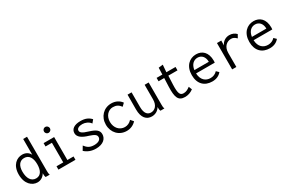

<svg xmlns="http://www.w3.org/2000/svg" viewBox="105 -1772 4290 2890"><g transform="rotate(-30 2250.0 -327.0)"><path d="M234 10C293 10 339 -22 368 -71C368 -47 368 -24 378 0H449C439 -24 439 -47 439 -71L438 -665H371V-390C348 -438 301 -469 238 -469C145 -469 45 -400 45 -233C45 -69 141 10 234 10ZM245 -53C160 -53 115 -129 115 -244C115 -345 158 -410 239 -410C327 -410 365 -333 365 -231C365 -132 333 -53 245 -53Z M749 -553C777 -553 801 -576 801 -604C801 -632 777 -656 749 -656C720 -656 698 -633 698 -604C698 -576 721 -553 749 -553ZM600 0H896V-58H789V-457H606V-399H717V-58H600Z M1251 10C1379 10 1440 -56 1440 -133C1440 -198 1397 -234 1283 -269C1179 -299 1154 -326 1154 -357C1154 -395 1198 -414 1252 -414C1302 -414 1361 -390 1390 -345L1432 -396C1387 -444 1335 -468 1250 -468C1139 -468 1082 -422 1082 -353C1082 -285 1149 -241 1254 -211C1339 -183 1369 -162 1369 -123C1369 -78 1326 -50 1253 -50C1168 -50 1133 -87 1098 -131L1057 -62C1109 -14 1175 10 1251 10Z M1785 11C1849 11 1905 -13 1950 -61L1908 -110C1875 -73 1835 -54 1789 -54C1697 -54 1630 -130 1630 -233C1630 -338 1699 -405 1776 -405C1835 -405 1872 -387 1911 -336L1957 -381C1920 -434 1858 -466 1784 -466C1652 -466 1556 -365 1556 -228C1556 -90 1652 11 1785 11Z M2221 11C2281 11 2334 -19 2363 -70C2363 -47 2363 -23 2373 0H2442C2432 -24 2432 -47 2432 -71V-457H2362V-205C2362 -96 2303 -47 2239 -47C2182 -47 2135 -86 2135 -202V-457H2065L2064 -202C2063 -54 2130 11 2221 11Z M2799 7C2851 7 2898 -8 2944 -42L2922 -99C2885 -72 2854 -53 2810 -53C2749 -53 2727 -90 2733 -243L2740 -398H2899V-457H2740L2750 -583L2674 -574L2670 -457H2570V-398H2668L2662 -248C2656 -72 2681 7 2799 7Z M3272 10C3340 10 3393 -13 3432 -60L3392 -99C3361 -65 3321 -48 3274 -48C3192 -48 3123 -100 3118 -218H3443C3444 -229 3445 -240 3445 -251C3445 -400 3363 -468 3259 -468C3143 -468 3049 -382 3049 -227C3049 -74 3138 10 3272 10ZM3121 -274C3134 -370 3191 -413 3254 -413C3325 -413 3372 -359 3372 -274Z M3619 1H3692V-242C3692 -357 3765 -406 3832 -406C3866 -406 3887 -397 3926 -361L3958 -418C3926 -451 3885 -468 3837 -468C3776 -468 3718 -434 3692 -373L3694 -457H3619Z M4272 10C4340 10 4393 -13 4432 -60L4392 -99C4361 -65 4321 -48 4274 -48C4192 -48 4123 -100 4118 -218H4443C4444 -229 4445 -240 4445 -251C4445 -400 4363 -468 4259 -468C4143 -468 4049 -382 4049 -227C4049 -74 4138 10 4272 10ZM4121 -274C4134 -370 4191 -413 4254 -413C4325 -413 4372 -359 4372 -274Z"/></g></svg>

Font: Inconsolata Thin
Style: Regular
Weight: 100
Monospace: yes
Designer: Raph Levien, Cyreal, Brenton Simpson
Foundry: Raph Levien, Cyreal, Google
Version: Version 3.100